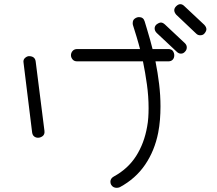

<svg xmlns="http://www.w3.org/2000/svg" viewBox="-20 -811 1040 920"><path d="M920 -650 824 -741Q815 -752 815 -762Q815 -772 824 -781Q834 -791 844 -791Q854 -791 863 -782L959 -692Q969 -681 969 -671Q969 -662 960 -651Q953 -642 939 -642Q928 -642 920 -650ZM554 86Q547 89 539 89Q522 89 513 75Q509 68 509 60Q509 44 525 35Q593 -2 632 -63Q671 -124 685 -204Q689 -225 690.5 -247.5Q692 -270 692 -293Q692 -349 684 -406.5Q676 -464 665 -517H350Q335 -517 327.5 -526.5Q320 -536 320 -546Q320 -558 328 -567Q336 -576 350 -576H651Q648 -588 644.5 -600Q641 -612 635 -633Q629 -654 617 -691Q616 -693 616 -696Q616 -699 616 -701Q616 -715 626 -722Q636 -729 646 -729Q667 -729 673 -709Q677 -696 684.5 -671Q692 -646 699.5 -619.5Q707 -593 711 -576H786Q802 -576 808.5 -566.5Q815 -557 815 -546Q815 -533 807.5 -525Q800 -517 786 -517H725Q736 -462 742.5 -408Q749 -354 749 -301Q749 -269 746.5 -237.5Q744 -206 738 -175Q721 -89 675.5 -22Q630 45 554 86ZM827 -563 731 -653Q721 -663 721 -675Q721 -685 729 -693Q742 -703 751 -703Q760 -703 770 -694L866 -604Q875 -595 875 -584Q875 -572 867 -564Q859 -554 847 -554Q836 -554 827 -563ZM162 -151Q152 -151 144 -157Q136 -163 134 -176L93 -509Q90 -524 99 -532.5Q108 -541 118 -542Q148 -542 151 -516L193 -184Q195 -167 184.5 -159Q174 -151 162 -151Z"/></svg>

Font: Hachi Maru Pop
Style: Regular
Weight: 400
Designer: Nontynet
Foundry: Nontynet
Version: Version 1.300